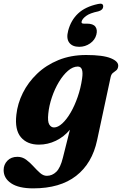

<svg xmlns="http://www.w3.org/2000/svg" viewBox="-69 -782 670 1056"><path d="M465 -10.5Q438 116.5 349.8 185.2Q261.5 254 113.5 254Q34 254 -7.5 226.2Q-49 198.5 -49 153.5Q-49 123.5 -28.5 102Q-8 80.5 27 80.5Q53.5 80.5 74.8 96.2Q96 112 114.8 132.8Q133.5 153.5 151.2 169.2Q169 185 188.5 185Q218 185 240.8 162.8Q263.5 140.5 277 85L315.5 -68.5Q283 -29.5 238.5 -8Q194 13.5 145 13.5Q80.5 13.5 46 -27.2Q11.5 -68 21 -151Q27.5 -212 56.5 -270.5Q85.5 -329 134.8 -376.2Q184 -423.5 252.2 -451.5Q320.5 -479.5 405 -479.5Q497.5 -479.5 541 -461.5Q584.5 -443.5 581 -417Q579 -401.5 570.2 -394.8Q561.5 -388 552.2 -381Q543 -374 539.5 -358ZM196.5 -156.5Q192 -113.5 202 -97.2Q212 -81 228 -81Q249.5 -81 273.5 -103Q297.5 -125 319.5 -162.8Q341.5 -200.5 358.2 -248.8Q375 -297 382.5 -349.5Q392.5 -416 359 -416Q332 -416 305 -392.8Q278 -369.5 255 -331.2Q232 -293 216.5 -247.2Q201 -201.5 196.5 -156.5ZM408.5 -652Q443.5 -652 455.8 -635Q468 -618 461 -591.5Q453.5 -562 426.5 -543.2Q399.5 -524.5 367 -524.5Q329 -524.5 311.8 -547.5Q294.5 -570.5 306 -613.5Q321 -670.5 360.5 -707.8Q400 -745 470 -760Q499.5 -767 498.5 -746Q497.5 -726.5 471.5 -719.5Q425.5 -710 404.5 -694.2Q383.5 -678.5 380 -664Q376.5 -652 391.5 -652Z"/></svg>

Font: Fraunces 9pt
Style: Bold Italic
Weight: 700
Italic angle: -16°
Version: Version 1.000;[b76b70a41]